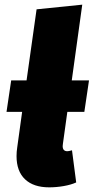

<svg xmlns="http://www.w3.org/2000/svg" viewBox="-20 -784 402 824"><path d="M250 -167Q249 -163 249 -157Q249 -135 269 -135Q275 -135 289 -139L307 -1Q285 9 253.5 14.5Q222 20 191 20Q124 20 87.5 -14.5Q51 -49 51 -114Q51 -133 54 -152L75 -304H8L28 -439H94L137 -744L333 -764L288 -439H362L342 -304H269Z"/></svg>

Font: Fira Sans Black
Style: Italic
Weight: 900
Italic angle: -8°
Designer: Carrois Corporate & Edenspiekermann AG
Foundry: Carrois Corporate GbR & Edenspiekermann AG
Version: Version 4.203